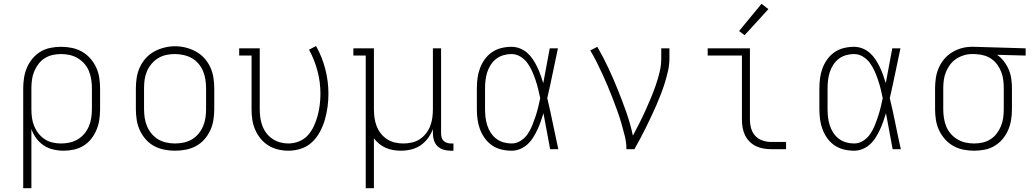

<svg xmlns="http://www.w3.org/2000/svg" viewBox="-20 -784 5440 1009"><path d="M102 205V-320Q102 -348 106.5 -376Q111 -404 122 -429.5Q133 -455 151 -476.5Q169 -498 193 -512.5Q217 -527 245 -532.5Q273 -538 301 -538Q329 -538 357 -532.5Q385 -527 410 -513Q435 -499 454 -477.5Q473 -456 485 -430.5Q497 -405 501.5 -376.5Q506 -348 506 -320V-210Q506 -183 502 -155.5Q498 -128 487.5 -102.5Q477 -77 460 -55Q443 -33 419.5 -18.5Q396 -4 369 2Q342 8 314 8Q287 8 259.5 1.5Q232 -5 209.5 -20Q187 -35 170.5 -57.5Q154 -80 145 -106V205ZM301 -30Q324 -30 346.5 -35Q369 -40 389 -52Q409 -64 423.5 -81.5Q438 -99 447 -120Q456 -141 459.5 -164Q463 -187 463 -210V-320Q463 -343 459.5 -366Q456 -389 447.5 -410Q439 -431 424 -448.5Q409 -466 389 -478Q369 -490 346.5 -495Q324 -500 301 -500Q278 -500 256 -495Q234 -490 215 -478Q196 -466 182 -447.5Q168 -429 159.5 -408Q151 -387 148 -365Q145 -343 145 -320V-210Q145 -187 148 -165Q151 -143 159.5 -122Q168 -101 182 -83Q196 -65 215 -52.5Q234 -40 256 -35Q278 -30 301 -30Z M900 8Q872 8 843.5 2.5Q815 -3 790 -16.5Q765 -30 746 -51.5Q727 -73 715 -99Q703 -125 698.5 -153.5Q694 -182 694 -210V-320Q694 -348 698.5 -376.5Q703 -405 715 -431Q727 -457 746.5 -478.5Q766 -500 791 -513.5Q816 -527 844 -534Q872 -541 900 -541Q928 -541 956 -534Q984 -527 1009 -513.5Q1034 -500 1053.5 -478.5Q1073 -457 1085 -431Q1097 -405 1101.5 -376.5Q1106 -348 1106 -320V-210Q1106 -182 1101.5 -153.5Q1097 -125 1085 -99Q1073 -73 1054 -51.5Q1035 -30 1010 -16.5Q985 -3 956.5 2.5Q928 8 900 8ZM900 -30Q923 -30 946 -35Q969 -40 988.5 -51.5Q1008 -63 1023 -81Q1038 -99 1047 -120Q1056 -141 1059.5 -164Q1063 -187 1063 -210V-320Q1063 -343 1059.5 -366Q1056 -389 1047 -410.5Q1038 -432 1022.5 -450Q1007 -468 987 -479Q967 -490 944 -495Q921 -500 898 -500Q875 -500 852.5 -495Q830 -490 810.5 -478Q791 -466 776 -448Q761 -430 752 -409Q743 -388 740 -365.5Q737 -343 737 -320V-210Q737 -187 740.5 -164Q744 -141 753 -120Q762 -99 777 -81Q792 -63 811.5 -51.5Q831 -40 854 -35Q877 -30 900 -30Z M1496 8Q1468 8 1441 1.5Q1414 -5 1390.5 -19.5Q1367 -34 1349.5 -55.5Q1332 -77 1321 -102.5Q1310 -128 1306 -155Q1302 -182 1302 -210V-492H1237V-530H1345V-210Q1345 -188 1348 -166Q1351 -144 1358.5 -123.5Q1366 -103 1379.5 -85Q1393 -67 1411.5 -54.5Q1430 -42 1451.5 -36Q1473 -30 1495 -30Q1524 -30 1551.5 -41Q1579 -52 1598.5 -74Q1618 -96 1630 -122.5Q1642 -149 1649.5 -177Q1657 -205 1660.5 -234Q1664 -263 1664 -292Q1664 -352 1648.5 -411Q1633 -470 1604 -523L1641 -542Q1673 -485 1689.5 -421Q1706 -357 1706 -291Q1706 -257 1701.5 -223Q1697 -189 1687.5 -156Q1678 -123 1662 -92.5Q1646 -62 1621 -38Q1596 -14 1563 -3Q1530 8 1496 8Z M1902 205V-492H1837V-530H1945V-210Q1945 -188 1948 -165.5Q1951 -143 1959 -122Q1967 -101 1981 -83Q1995 -65 2014 -52.5Q2033 -40 2055.5 -35Q2078 -30 2100 -30Q2122 -30 2144.5 -35Q2167 -40 2186 -52.5Q2205 -65 2219 -83Q2233 -101 2241 -122Q2249 -143 2252 -165.5Q2255 -188 2255 -210V-530H2298V-82Q2298 -71 2301 -61Q2304 -51 2311 -44Q2318 -37 2328.5 -33.5Q2339 -30 2349 -30H2363V8H2349Q2330 8 2312 3Q2294 -2 2280.5 -14.5Q2267 -27 2261 -45Q2255 -63 2255 -82V-106Q2246 -81 2229.5 -58.5Q2213 -36 2190.5 -20.5Q2168 -5 2141 1.5Q2114 8 2087 8Q2066 8 2046 4.5Q2026 1 2007.5 -7Q1989 -15 1973 -28Q1957 -41 1945 -57V205Z M2668 8Q2641 8 2614.5 1.5Q2588 -5 2566 -20Q2544 -35 2528 -57Q2512 -79 2502.5 -104.5Q2493 -130 2489.5 -156.5Q2486 -183 2486 -210V-320Q2486 -347 2489.5 -373.5Q2493 -400 2502.5 -425.5Q2512 -451 2528 -473Q2544 -495 2566 -510Q2588 -525 2614.5 -531.5Q2641 -538 2668 -538Q2691 -538 2712.5 -529.5Q2734 -521 2751 -506Q2768 -491 2780.5 -472Q2793 -453 2803 -432.5Q2813 -412 2820.5 -390.5Q2828 -369 2835 -347Q2844 -393 2852 -438.5Q2860 -484 2869 -530H2912Q2898 -465 2884.5 -399Q2871 -333 2856 -268Q2872 -202 2885.5 -134.5Q2899 -67 2914 0H2871Q2862 -47 2853.5 -94.5Q2845 -142 2836 -189Q2829 -167 2821.5 -145Q2814 -123 2804 -102Q2794 -81 2781.5 -61Q2769 -41 2752 -25.5Q2735 -10 2713.5 -1Q2692 8 2668 8ZM2668 -30Q2694 -30 2716 -44Q2738 -58 2752.5 -79Q2767 -100 2776.5 -123.5Q2786 -147 2794 -171Q2802 -195 2808 -219.5Q2814 -244 2819 -268Q2814 -293 2808 -317Q2802 -341 2794 -364.5Q2786 -388 2776 -410.5Q2766 -433 2751.5 -453Q2737 -473 2715 -486.5Q2693 -500 2668 -500Q2647 -500 2626 -494Q2605 -488 2588 -475Q2571 -462 2559 -443.5Q2547 -425 2540.5 -404.5Q2534 -384 2531.5 -362.5Q2529 -341 2529 -320V-210Q2529 -189 2531.5 -167.5Q2534 -146 2540.5 -125.5Q2547 -105 2559 -86.5Q2571 -68 2588 -55Q2605 -42 2626 -36Q2647 -30 2668 -30Z M3272 0Q3272 -35 3263.5 -69Q3255 -103 3245.5 -136Q3236 -169 3224 -202Q3212 -235 3199.5 -267.5Q3187 -300 3173.5 -332Q3160 -364 3145.5 -395.5Q3131 -427 3115.5 -458Q3100 -489 3082 -519L3119 -538Q3151 -483 3177.5 -426Q3204 -369 3227.5 -310.5Q3251 -252 3272 -192.5Q3293 -133 3306 -71Q3323 -103 3339.5 -135.5Q3356 -168 3371 -201Q3386 -234 3400 -267.5Q3414 -301 3426 -335.5Q3438 -370 3446.5 -405.5Q3455 -441 3455 -477V-530H3498V-477Q3498 -445 3491 -413.5Q3484 -382 3474.5 -351Q3465 -320 3453.5 -290Q3442 -260 3429 -230.5Q3416 -201 3402.5 -172Q3389 -143 3374.5 -114Q3360 -85 3345 -56.5Q3330 -28 3314 0Z M4033 0Q4013 0 3992 -3.5Q3971 -7 3952.5 -16Q3934 -25 3919 -40Q3904 -55 3895 -74Q3886 -93 3882.5 -113.5Q3879 -134 3879 -155V-492H3699V-530H3921V-155Q3921 -132 3927.5 -109Q3934 -86 3949.5 -69.5Q3965 -53 3987.5 -45.5Q4010 -38 4033 -38H4111V0ZM3893 -599 3864 -621 3982 -764 4018 -736Z M4468 8Q4441 8 4414.5 1.5Q4388 -5 4366 -20Q4344 -35 4328 -57Q4312 -79 4302.5 -104.5Q4293 -130 4289.5 -156.5Q4286 -183 4286 -210V-320Q4286 -347 4289.5 -373.5Q4293 -400 4302.5 -425.5Q4312 -451 4328 -473Q4344 -495 4366 -510Q4388 -525 4414.5 -531.5Q4441 -538 4468 -538Q4491 -538 4512.5 -529.5Q4534 -521 4551 -506Q4568 -491 4580.5 -472Q4593 -453 4603 -432.5Q4613 -412 4620.5 -390.5Q4628 -369 4635 -347Q4644 -393 4652 -438.5Q4660 -484 4669 -530H4712Q4698 -465 4684.5 -399Q4671 -333 4656 -268Q4672 -202 4685.5 -134.5Q4699 -67 4714 0H4671Q4662 -47 4653.5 -94.5Q4645 -142 4636 -189Q4629 -167 4621.5 -145Q4614 -123 4604 -102Q4594 -81 4581.5 -61Q4569 -41 4552 -25.5Q4535 -10 4513.5 -1Q4492 8 4468 8ZM4468 -30Q4494 -30 4516 -44Q4538 -58 4552.5 -79Q4567 -100 4576.5 -123.5Q4586 -147 4594 -171Q4602 -195 4608 -219.5Q4614 -244 4619 -268Q4614 -293 4608 -317Q4602 -341 4594 -364.5Q4586 -388 4576 -410.5Q4566 -433 4551.5 -453Q4537 -473 4515 -486.5Q4493 -500 4468 -500Q4447 -500 4426 -494Q4405 -488 4388 -475Q4371 -462 4359 -443.5Q4347 -425 4340.5 -404.5Q4334 -384 4331.5 -362.5Q4329 -341 4329 -320V-210Q4329 -189 4331.5 -167.5Q4334 -146 4340.5 -125.5Q4347 -105 4359 -86.5Q4371 -68 4388 -55Q4405 -42 4426 -36Q4447 -30 4468 -30Z M5099 8Q5071 8 5043 2.5Q5015 -3 4990 -17Q4965 -31 4946 -52.5Q4927 -74 4915 -99.5Q4903 -125 4898.5 -153.5Q4894 -182 4894 -210V-320Q4894 -347 4898 -374Q4902 -401 4913 -426.5Q4924 -452 4941.5 -473Q4959 -494 4982.5 -508.5Q5006 -523 5032.5 -530.5Q5059 -538 5086 -538Q5089 -538 5092.5 -538Q5096 -538 5100 -538L5370 -530V-492L5220 -496Q5240 -482 5255.5 -462Q5271 -442 5281 -418.5Q5291 -395 5294.5 -370Q5298 -345 5298 -320V-210Q5298 -182 5293.5 -154Q5289 -126 5278 -100.5Q5267 -75 5249 -53.5Q5231 -32 5207 -17.5Q5183 -3 5155 2.5Q5127 8 5099 8ZM5099 -30Q5122 -30 5144 -35Q5166 -40 5185 -52Q5204 -64 5218 -82.5Q5232 -101 5240.5 -122Q5249 -143 5252 -165Q5255 -187 5255 -210V-320Q5255 -341 5252.5 -362.5Q5250 -384 5242.5 -404Q5235 -424 5222.5 -442Q5210 -460 5193 -472.5Q5176 -485 5155.5 -491.5Q5135 -498 5113 -499L5100 -500Q5097 -500 5094.5 -500Q5092 -500 5089 -500Q5067 -500 5045.5 -493.5Q5024 -487 5005.5 -475Q4987 -463 4973.5 -445Q4960 -427 4951.5 -406.5Q4943 -386 4940 -364Q4937 -342 4937 -320V-210Q4937 -187 4940.5 -164Q4944 -141 4952.5 -120Q4961 -99 4976 -81.5Q4991 -64 5011 -52Q5031 -40 5053.5 -35Q5076 -30 5099 -30Z"/></svg>

Font: Iosevka Curly Slab XLtEx
Style: Regular
Weight: 200
Width: 7
Monospace: yes
Designer: Belleve Invis
Foundry: Belleve Invis
Version: Version 11.1.0; ttfautohint (v1.8.3)